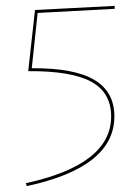

<svg xmlns="http://www.w3.org/2000/svg" viewBox="-20 -488 464 653"><path d="M108 -444 88 -256Q232 -257 300.5 -216.5Q369 -176 369 -92Q369 81 71 145L68 135Q358 72 358 -92Q358 -173 290.5 -210Q223 -247 76 -246L99 -454L370 -468V-458Z"/></svg>

Font: Ysabeau SC Hairline
Style: Regular
Weight: 100
Designer: Christian Thalmann (Catharsis Fonts)
Version: Version 0.003